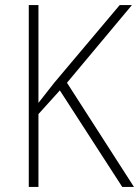

<svg xmlns="http://www.w3.org/2000/svg" viewBox="-20 -734 546 754"><path d="M506 0 243 -409 498 -714H450L193 -409C168 -377 147 -351 131 -330V-714H93V0H131V-286L215 -379L460 0Z"/></svg>

Font: Noto Sans Devanagari UI SemiCondensed ExtraLight
Style: Regular
Weight: 200
Width: 4
Designer: Jelle Bosma - Monotype Design Team
Foundry: Monotype Imaging Inc.
Version: Version 2.004